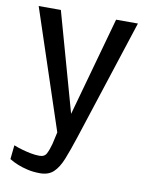

<svg xmlns="http://www.w3.org/2000/svg" viewBox="-81 -559 640 829"><g transform="rotate(10 239.0 -145.0)"><path d="M151.9 209.5Q121.6 209.5 96.7 203.6Q71.8 197.8 53.7 190.4Q32.7 182.1 15.6 171.4L22 109.9Q42.5 118.2 61 123Q78.1 127.9 97.9 131.8Q117.7 135.7 136.2 135.7Q158.7 135.7 167.2 118.9Q175.8 102.1 183.1 75.2L194.8 22.9L21 -500.5H118.2L239.7 -66.4L360.4 -500.5H456.1L283.7 29.3Q264.6 87.9 248.5 128.2Q232.4 168.5 210.4 189Q188.5 209.5 151.9 209.5Z"/></g></svg>

Font: Mako
Style: Regular
Weight: 400
Designer: vernon adams
Foundry: vernon adams
Version: Version 1.100; ttfautohint (v1.8.4.7-5d5b);gftools[0.9.33]